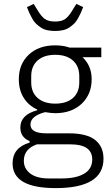

<svg xmlns="http://www.w3.org/2000/svg" viewBox="-20 -759 570 991"><path d="M119.1 -722.2 153.8 -738.8 172.9 -708Q192.4 -674.8 210.9 -661.4Q229.5 -647.9 264.2 -647.9Q298.8 -647.9 317.1 -661.4Q335.4 -674.8 355 -708L374 -738.8L409.2 -722.2Q401.9 -703.1 396.5 -691.4Q391.1 -679.7 382.1 -663.3Q373 -647 362.8 -637.2Q352.5 -627.4 338.6 -617.7Q324.7 -607.9 305.9 -603.5Q287.1 -599.1 264.2 -599.1Q241.2 -599.1 222.4 -603.5Q203.6 -607.9 189.7 -617.7Q175.8 -627.4 165.5 -637.2Q155.3 -647 146.2 -663.3Q137.2 -679.7 131.8 -691.4Q126.5 -703.1 119.1 -722.2ZM267.1 211.9Q44.9 211.9 44.9 84Q44.9 2.9 132.8 -22.9V-30.8Q85 -50.3 85 -101.1Q85 -166.5 171.9 -189.9V-193.8Q127 -214.4 102.1 -254.6Q77.1 -294.9 77.1 -350.1Q77.1 -428.2 128.4 -476.6Q179.7 -524.9 264.2 -524.9Q306.6 -524.9 339.8 -513.2H502.9V-463.9H405.8Q453.1 -419.9 453.1 -350.1Q453.1 -272 401.4 -223.4Q349.6 -174.8 265.1 -174.8Q244.1 -174.8 212.9 -180.2Q137.2 -160.2 137.2 -116.2Q137.2 -70.8 219.2 -70.8H336.9Q427.2 -70.8 470.7 -36.9Q514.2 -2.9 514.2 60.1Q514.2 211.9 267.1 211.9ZM265.1 -224.1Q323.2 -224.1 356.2 -252.9Q389.2 -281.7 389.2 -334V-365.2Q389.2 -417.5 356.2 -446.8Q323.2 -476.1 265.1 -476.1Q207 -476.1 174.1 -446.8Q141.1 -417.5 141.1 -365.2V-334Q141.1 -282.2 174.3 -253.2Q207.5 -224.1 265.1 -224.1ZM232.9 162.1H297.9Q372.6 162.1 414.3 137.5Q456.1 112.8 456.1 64Q456.1 25.9 428.5 5.9Q400.9 -14.2 336.9 -14.2H170.9Q103 9.8 103 70.8Q103 111.3 136.2 136.7Q169.4 162.1 232.9 162.1Z"/></svg>

Font: Anuphan Light
Style: Regular
Weight: 300
Designer: Mike Abbink, Paul van der Laan, Pieter van Rosmalen, Mint Tantisuwanna
Foundry: Bold Monday; Cadson Demak
Version: Version 3.002;hotconv 1.0.109;makeotfexe 2.5.65596